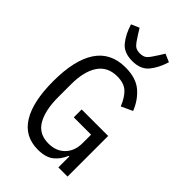

<svg xmlns="http://www.w3.org/2000/svg" viewBox="-276 -1039 1153 1153"><g transform="rotate(45 300.0 -463.0)"><path d="M444 -93H439Q419 -45 383 -16.5Q347 12 281 12Q169 12 112.5 -79.5Q56 -171 56 -344Q56 -524 118 -617Q180 -710 305 -710Q394 -710 444.5 -667.5Q495 -625 522 -557L450 -524Q428 -579 397 -608Q366 -637 308 -637Q226 -637 185.5 -576Q145 -515 145 -406V-298Q145 -186 182 -122.5Q219 -59 300 -59Q366 -59 405 -99.5Q444 -140 444 -206V-278H297V-345H522V0H444ZM145 -916 196 -938 217 -904 219 -901Q245 -859 260.5 -844.5Q276 -830 306 -830Q336 -830 351.5 -844.5Q367 -859 393 -901L395 -904L416 -938L467 -916Q447 -851 412 -808Q377 -765 306 -765Q235 -765 200 -808Q165 -851 145 -916Z"/></g></svg>

Font: iA Writer Duo V
Style: Regular
Weight: 400
Designer: Mike Abbink, Paul van der Laan, Pieter van Rosmalen, Oliver Reichenstein
Foundry: Information Architects Inc.
Version: Version 2.000